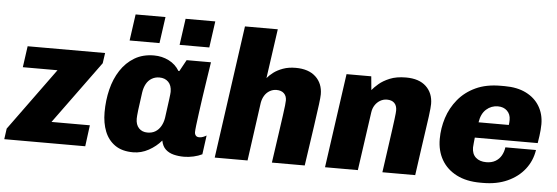

<svg xmlns="http://www.w3.org/2000/svg" viewBox="-63 -880 3010 1037"><g transform="rotate(5 1442.5 -361.5)"><path d="M-14 0 -6 -58 240 -396H52L68 -511H488L480 -455L232 -115H440L425 0Z M685 10Q625 10 587 -16.5Q549 -43 531 -88.5Q513 -134 513 -192Q513 -257 527.5 -316Q542 -375 572 -421Q602 -467 647 -494Q692 -521 753 -521Q796 -521 833 -502.5Q870 -484 891 -449H896L930 -511H1062Q1055 -463 1047 -413Q1039 -363 1032.5 -316Q1026 -269 1020.5 -229.5Q1015 -190 1012 -164Q1009 -138 1009 -128Q1009 -117 1015 -109.5Q1021 -102 1034 -102Q1045 -102 1055 -106Q1065 -110 1073 -115L1059 -12Q1039 -2 1012.5 4Q986 10 961 10Q931 10 905 3.5Q879 -3 861 -19.5Q843 -36 837 -67Q809 -34 769 -12Q729 10 685 10ZM753 -103Q778 -103 796 -114Q814 -125 825.5 -145Q837 -165 841 -190Q851 -263 855 -294Q859 -325 859 -333Q859 -368 840.5 -386.5Q822 -405 792 -405Q769 -405 750.5 -394Q732 -383 721 -363Q710 -343 706 -316Q697 -255 693 -220Q689 -185 689 -173Q689 -140 706.5 -121.5Q724 -103 753 -103ZM614 -590 634 -733H796L776 -590ZM885 -590 905 -733H1066L1046 -590Z M1127 0 1228 -720H1406L1368 -452Q1381 -468 1401.5 -483.5Q1422 -499 1452 -510Q1482 -521 1521 -521Q1591 -521 1629.5 -485Q1668 -449 1668 -390Q1668 -375 1663 -335.5Q1658 -296 1646.5 -216Q1635 -136 1615 0H1437Q1451 -97 1460 -160Q1469 -223 1474 -259Q1479 -295 1481 -313.5Q1483 -332 1483 -341Q1483 -365 1468.5 -379Q1454 -393 1428 -393Q1408 -393 1391 -383Q1374 -373 1363.5 -356Q1353 -339 1349 -317L1305 0Z M1725 0 1797 -511H1931L1938 -437Q1950 -452 1972.5 -471.5Q1995 -491 2031 -506Q2067 -521 2119 -521Q2190 -521 2228 -485Q2266 -449 2266 -390Q2266 -381 2264.5 -365Q2263 -349 2259.5 -321.5Q2256 -294 2249.5 -251Q2243 -208 2234.5 -146.5Q2226 -85 2214 0H2036Q2048 -85 2056 -142Q2064 -199 2069 -235Q2074 -271 2076.5 -291.5Q2079 -312 2080 -322.5Q2081 -333 2081 -339Q2081 -365 2067 -379Q2053 -393 2027 -393Q2007 -393 1990 -383Q1973 -373 1962 -356Q1951 -339 1948 -317L1903 0Z M2568 10Q2492 10 2438.5 -17.5Q2385 -45 2357 -93.5Q2329 -142 2329 -206Q2329 -265 2347 -321Q2365 -377 2402.5 -422.5Q2440 -468 2497 -494.5Q2554 -521 2632 -521H2654Q2722 -521 2770 -497Q2818 -473 2843.5 -430.5Q2869 -388 2869 -333Q2869 -317 2867.5 -301.5Q2866 -286 2864 -269Q2862 -252 2858 -230H2517Q2516 -216 2514 -201Q2512 -186 2512 -176Q2512 -141 2533 -122Q2554 -103 2590 -103Q2619 -103 2639.5 -115Q2660 -127 2671.5 -147.5Q2683 -168 2686 -192H2852Q2843 -133 2807.5 -87.5Q2772 -42 2714.5 -16Q2657 10 2582 10ZM2530 -314H2694Q2695 -321 2695.5 -327Q2696 -333 2696 -342Q2696 -372 2677 -390.5Q2658 -409 2627 -409Q2591 -409 2564 -385Q2537 -361 2530 -314Z"/></g></svg>

Font: Chivo Medium ExtraBold
Style: Italic
Weight: 800
Italic angle: -8.05°
Version: Version 2.002